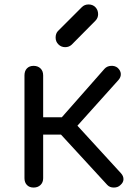

<svg xmlns="http://www.w3.org/2000/svg" viewBox="-20 -843 610 863"><path d="M521 -11Q510 0 491.5 0Q473 0 462 -12L221 -274L450 -534Q461 -546 479 -547Q497 -548 509 -538Q522 -526 523 -511.5Q524 -497 513 -484L328 -278L524 -64Q535 -52 535 -37.5Q535 -23 521 -11ZM131 0Q112 0 101 -11.5Q90 -23 90 -42V-504Q90 -524 101 -535.5Q112 -547 131 -547Q150 -547 162 -535.5Q174 -524 174 -504V-316H298V-238H174V-42Q174 -23 162 -11.5Q150 0 131 0ZM273 -631Q255 -631 242.5 -643.5Q230 -656 230 -674Q230 -692 240 -703L348 -811Q360 -823 378 -823Q397 -823 409 -810.5Q421 -798 421 -779Q421 -771 418 -763.5Q415 -756 409 -750L302 -642Q290 -631 273 -631Z"/></svg>

Font: Comfortaa Medium
Style: Regular
Weight: 500
Designer: Johan Aakerlund
Foundry: Johan Aakerlund
Version: Version 3.104; ttfautohint (v1.8.1.43-b0c9)